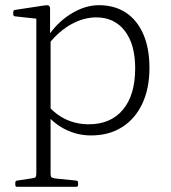

<svg xmlns="http://www.w3.org/2000/svg" viewBox="-20 -515 659 740"><path d="M120 205V-323H175V205ZM46 205Q39 205 39 198V189Q39 182 46 181L105 172Q115 171 117.5 167Q120 163 120 152V25H175V155Q175 165 178.5 168Q182 171 194 173L274 181Q281 182 281 189V198Q281 205 273 205ZM164 -109Q195 -73 235 -54.5Q275 -36 322 -36Q407 -36 454 -92.5Q501 -149 501 -252Q501 -344 461 -396Q421 -448 351 -448Q303 -448 255.5 -422Q208 -396 169 -347L161 -369Q198 -427 252.5 -461Q307 -495 361 -495Q422 -495 465.5 -466Q509 -437 532.5 -383Q556 -329 556 -253Q556 -174 528.5 -115.5Q501 -57 450.5 -25Q400 7 331 7Q276 7 227.5 -18.5Q179 -44 147 -90ZM120 -323V-468L139 -441L38 -452Q31 -453 31 -460V-469Q31 -476 39 -477L151 -494Q164 -496 168.5 -493Q173 -490 173 -480V-389L175 -371V-323Z"/></svg>

Font: Hahmlet ExtraLight
Style: Regular
Weight: 250
Designer: Minjoo Ham & Mark Frömberg
Foundry: hypertype
Version: Version 1.002